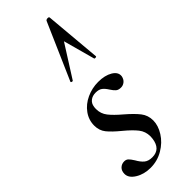

<svg xmlns="http://www.w3.org/2000/svg" viewBox="-246 -760 798 798"><g transform="rotate(-45 153.0 -360.5)"><path d="M8 -48Q8 -66 18.5 -76Q29 -86 44 -86Q55 -86 62 -79.5Q69 -73 79 -57Q90 -37 103 -26Q116 -15 139 -15Q187 -15 194 -69Q195 -74 195 -82Q195 -111 178 -132.5Q161 -154 127 -182Q94 -209 77.5 -229.5Q61 -250 61 -279Q61 -312 80.5 -339Q100 -366 132.5 -381Q165 -396 201 -396Q240 -396 265 -381Q290 -366 287 -343Q284 -328 274 -320Q264 -312 252 -312Q237 -312 229 -319Q221 -326 212 -340Q202 -356 191.5 -364Q181 -372 162 -372Q143 -372 130.5 -362Q118 -352 116 -335Q115 -331 115 -322Q115 -295 131.5 -274Q148 -253 180 -226Q215 -196 232.5 -173.5Q250 -151 250 -121Q250 -91 230.5 -60Q211 -29 177 -9Q143 11 103 11Q65 11 36.5 -6.5Q8 -24 8 -48ZM258 -477 220 -616 130 -474Q129 -473 127 -473Q124 -473 121.5 -474.5Q119 -476 120 -478L229 -727Q232 -732 240 -732Q248 -732 248 -727L270 -478Q270 -475 264.5 -474.5Q259 -474 258 -477Z"/></g></svg>

Font: Cormorant Garamond Medium
Style: Italic
Weight: 500
Italic angle: -10°
Designer: Christian Thalmann (Catharsis Fonts)
Foundry: Catharsis Fonts
Version: Version 4.000